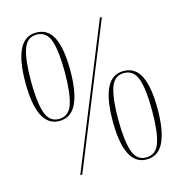

<svg xmlns="http://www.w3.org/2000/svg" viewBox="-108 -823 888 932"><g transform="rotate(-15 336.0 -357.0)"><path d="M155 -280Q43 -280 43 -503Q43 -611 70.5 -667.5Q98 -724 156 -724Q215 -724 242 -668.5Q269 -613 269 -503Q269 -395 241.5 -337.5Q214 -280 155 -280ZM184 0 474 -714H484L194 0ZM155 -290Q205 -290 223 -343.5Q241 -397 241 -503Q241 -609 223 -661.5Q205 -714 155 -714Q107 -714 89 -661.5Q71 -609 71 -503Q71 -397 89 -343.5Q107 -290 155 -290ZM516 10Q404 10 404 -213Q404 -321 431.5 -377.5Q459 -434 517 -434Q576 -434 603 -378.5Q630 -323 630 -213Q630 -105 602.5 -47.5Q575 10 516 10ZM516 0Q566 0 584 -53.5Q602 -107 602 -213Q602 -319 584 -371.5Q566 -424 516 -424Q468 -424 450 -371.5Q432 -319 432 -213Q432 -107 450 -53.5Q468 0 516 0Z"/></g></svg>

Font: Noto Serif Display ExtraCondensed Thin
Style: Regular
Weight: 100
Width: 2
Designer: Monotype Design Team
Foundry: Monotype Imaging Inc.
Version: Version 2.009